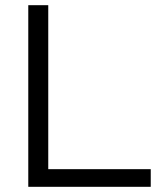

<svg xmlns="http://www.w3.org/2000/svg" viewBox="-20 -720 647 740"><path d="M89 0V-700H166V-68H561V0Z"/></svg>

Font: Red Hat Text VF
Style: Regular
Weight: 300
Designer: Pentagram, MCKL
Foundry: Pentagram, MCKL
Version: Version 1.023